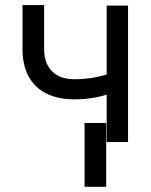

<svg xmlns="http://www.w3.org/2000/svg" viewBox="-20 -552 585 746"><path d="M477.5 0H394.5V-530.3H477.5ZM267.6 -166Q207 -166 161.6 -188Q116.2 -210 91.8 -253.9Q67.4 -297.9 67.4 -361.3V-532.2H151.4V-361.3Q151.4 -322.3 166.5 -295.9Q181.6 -269.5 207.5 -256.8Q233.4 -244.1 267.6 -244.1Q315.4 -244.1 356.4 -252.9Q397.5 -261.7 444.3 -278.3V-201.2Q399.4 -183.6 358.4 -174.8Q317.4 -166 267.6 -166ZM392.6 173.8H308.6V-74.2H392.6Z"/></svg>

Font: WEMIX Pretendard Variable
Style: Regular
Weight: 400
Designer: Base glyphs from Inter by Rasmus Andersson; Hangeul glyphs from Noto Sans CJK(Source Han Sans) by Jang Soo-young and Kan
Foundry: Kil Hyung-jin
Version: Version 1.000;Glyphs 3.2 (3208)